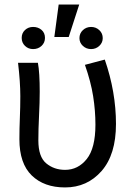

<svg xmlns="http://www.w3.org/2000/svg" viewBox="-20 -802 580 841"><path d="M281 -640H218L237 -782H327ZM125 -587Q104 -587 89.5 -601Q75 -615 75 -636Q75 -657 89.5 -670.5Q104 -684 125 -684Q147 -684 162 -671Q177 -658 177 -636Q177 -615 162 -601Q147 -587 125 -587ZM379 -587Q358 -587 343 -601Q328 -615 328 -635Q328 -656 343 -670Q358 -684 379 -684Q400 -684 415 -670Q430 -656 430 -635Q430 -615 415 -601Q400 -587 379 -587ZM265 19Q173 19 119 -33.5Q65 -86 65 -192Q65 -239 67 -286Q69 -333 69 -381Q69 -442 59 -527H146Q154 -484 154 -400Q154 -355 151 -295Q148 -235 148 -187Q148 -115 182.5 -86.5Q217 -58 265 -58Q322 -58 360 -105.5Q398 -153 398 -256Q398 -317 388 -380.5Q378 -444 352 -518L439 -541Q488 -399 488 -259Q488 -125 425 -53Q362 19 265 19Z"/></svg>

Font: LXGW 975 Gothic SC
Style: Regular
Weight: 400
Version: Version 2.01;February 25, 2021